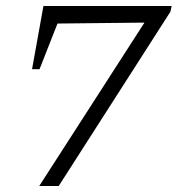

<svg xmlns="http://www.w3.org/2000/svg" viewBox="-20 -621 593 641"><path d="M87 -390 125 -601H195L112 -390ZM133 -542 144 -601H519L509 -546ZM549 -582 176 0H111L498 -601H553Z"/></svg>

Font: Piazzolla Thin Light
Style: Italic
Weight: 300
Italic angle: -11.3°
Version: Version 2.005